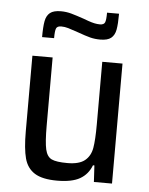

<svg xmlns="http://www.w3.org/2000/svg" viewBox="-52 -762 632 813"><g transform="rotate(5 263.5 -355.5)"><path d="M71 -188V-510H157V-221Q157 -150 164 -119.5Q171 -89 191 -79.5Q211 -70 258 -70Q308 -70 332 -89.5Q356 -109 362 -143.5Q368 -178 368 -245V-510H454V0H377L373 -70H367Q352 -31 318 -11.5Q284 8 221 8Q158 8 125.5 -12.5Q93 -33 82 -74Q71 -115 71 -188ZM175 -708Q198 -708 219.5 -702Q241 -696 273 -685Q278 -683 293.5 -677.5Q309 -672 321 -669.5Q333 -667 344 -667Q361 -667 365.5 -677.5Q370 -688 370 -719H421Q421 -675 416.5 -651Q412 -627 397 -615Q382 -603 351 -603Q328 -603 308.5 -608Q289 -613 253 -626Q227 -635 212 -639.5Q197 -644 182 -644Q165 -644 160.5 -633.5Q156 -623 156 -592H105Q105 -636 109.5 -660Q114 -684 129 -696Q144 -708 175 -708Z"/></g></svg>

Font: Saira Semi Condensed
Style: Regular
Weight: 400
Width: 4
Designer: Hector Gatti with collaboration of the Omnibus-Type team
Foundry: Omnibus-Type
Version: Version 1.001; ttfautohint (v1.8)